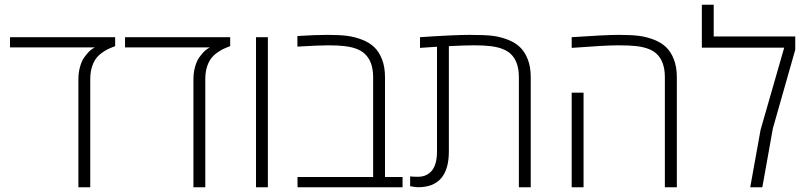

<svg xmlns="http://www.w3.org/2000/svg" viewBox="-20 -786 3398 806"><path d="M463.4 -629.9V-592.3Q446.3 -585.9 433.3 -579.8Q420.4 -573.7 405.5 -562.5Q390.6 -551.3 380.9 -537.1Q358.9 -503.9 358.9 -453.1V0H309.1V-453.1Q309.1 -481.9 316.2 -506.3Q323.2 -530.8 333.5 -544.9Q354.5 -574.2 371.1 -583L377.9 -586.9H22V-629.9Z M946.3 -629.9V-592.3Q929.2 -585.9 916.3 -579.8Q903.3 -573.7 888.4 -562.5Q873.5 -551.3 863.8 -537.1Q841.8 -503.9 841.8 -453.1V0H792V-453.1Q792 -481.9 799.1 -506.3Q806.2 -530.8 816.4 -544.9Q837.4 -574.2 854 -583L860.8 -586.9H504.9V-629.9Z M1104.5 0H1054.7V-629.9H1104.5Z M1228.5 -634.8Q1304.7 -639.6 1355 -639.6Q1405.3 -639.6 1437.3 -635.5Q1469.2 -631.3 1500 -619.4Q1530.8 -607.4 1551 -588.1Q1571.3 -568.8 1583.7 -536.9Q1596.2 -504.9 1596.2 -461.9V-43H1669.9V0H1229V-43H1546.4V-461.9Q1546.4 -527.3 1511.7 -559.6Q1483.9 -586.4 1422.9 -592.8Q1398.4 -595.7 1357.4 -595.7Q1316.4 -595.7 1228.5 -590.3Z M1743.2 -629.9Q1885.7 -639.6 1951.4 -639.6Q2017.1 -639.6 2049.1 -635.5Q2081.1 -631.3 2111.8 -619.4Q2142.6 -607.4 2162.8 -588.1Q2183.1 -568.8 2195.6 -536.9Q2208 -504.9 2208 -461.9V0H2158.2V-461.9Q2158.2 -527.3 2124 -559.6Q2095.7 -586.4 2034.7 -592.8Q2010.3 -595.7 1969.7 -595.7Q1929.2 -595.7 1864.3 -592.3V-150.4Q1864.3 0 1734.4 0Q1723.6 0 1701.7 -4.4V-45.4Q1715.8 -43.9 1734.4 -43.9Q1772 -43.9 1793.2 -70.1Q1814.5 -96.2 1814.5 -150.4V-589.8L1743.2 -585Z M2379.9 -629.9Q2522.5 -639.6 2576.4 -639.6Q2630.4 -639.6 2662.4 -635.5Q2694.3 -631.3 2725.1 -619.4Q2755.9 -607.4 2776.1 -588.1Q2796.4 -568.8 2808.8 -536.9Q2821.3 -504.9 2821.3 -461.9V0H2771V-461.9Q2771 -527.3 2736.8 -559.6Q2709 -586.4 2647.9 -592.8Q2623.5 -595.7 2572.5 -595.7Q2521.5 -595.7 2379.9 -585ZM2429.7 0H2379.9V-397H2429.7Z M2976.1 -632.8H3318.4V-577.1L3224.6 -247.6L3180.2 0H3129.4L3172.9 -241.2L3272 -585.9H2926.3V-766.1H2976.1Z"/></svg>

Font: Open Sans Hebrew Light
Style: Regular
Weight: 300
Foundry: Ascender Corporation, Yanek Iontef
Version: Version 2.001;PS 002.001;hotconv 1.0.70;makeotf.lib2.5.58329